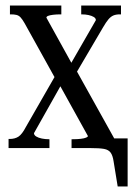

<svg xmlns="http://www.w3.org/2000/svg" viewBox="-20 -536 489 695"><path d="M394 0H239V-32H243Q260 -32 272.5 -33.5Q285 -35 292 -38Q299 -41 298 -44L190 -239L185 -243L69 -452Q61 -466 54.5 -473Q48 -480 39.5 -482Q31 -484 20 -484H16V-516H202V-484H200Q184 -484 172 -482.5Q160 -481 154 -478.5Q148 -476 148 -472L247 -293L252 -289L394 -34ZM11 0V-33H15Q34 -33 47 -41.5Q60 -50 74 -77L187 -274L210 -244L103 -54Q103 -47 111 -42Q119 -37 131.5 -34.5Q144 -32 157 -32H159V0ZM246 -255 228 -291 327 -463Q327 -470 319.5 -474.5Q312 -479 300.5 -481.5Q289 -484 276 -484H274V-516H418V-484H414Q400 -484 390.5 -480Q381 -476 372.5 -466Q364 -456 353 -437ZM298 0 302 -35H442V139H406L391 47Q388 27 380.5 16.5Q373 6 356.5 3Q340 0 307 0Z"/></svg>

Font: Roboto Serif 120pt ExtraCondensed
Style: Regular
Weight: 400
Width: 2
Designer: Greg Gazdowicz
Foundry: Commercial Type
Version: Version 1.008